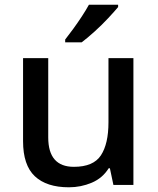

<svg xmlns="http://www.w3.org/2000/svg" viewBox="-20 -786 670 816"><path d="M547 -539V0H462L447 -71H442Q416 -29 370 -9.5Q324 10 273 10Q178 10 128 -37Q78 -84 78 -186V-539H185V-202Q185 -77 294 -77Q377 -77 409 -126Q441 -175 441 -266V-539ZM482 -756Q467 -738 440 -709Q413 -680 382 -652Q351 -624 327 -606H257V-618Q272 -637 291 -663Q310 -689 328 -716.5Q346 -744 358 -766H482Z"/></svg>

Font: Noto Sans Bengali Medium
Style: Regular
Weight: 500
Designer: Jelle Bosma - Monotype Design Team
Foundry: Monotype Imaging Inc.
Version: Version 2.003; ttfautohint (v1.8.4.7-5d5b)